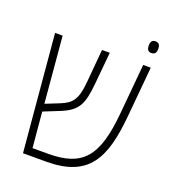

<svg xmlns="http://www.w3.org/2000/svg" viewBox="-131 -809 810 907"><g transform="rotate(20 274.5 -355.5)"><path d="M495 -652C515 -652 520 -665 520 -682C520 -698 515 -711 495 -711C478 -711 472 -698 472 -682C472 -664 478 -652 495 -652ZM88 0H204C418 0 474 -115 494 -335L517 -586H479L456 -335C436 -111 373 -38 200 -38H122L106 -216L183 -247C270 -281 286 -321 296 -426L311 -586H272L257 -417C249 -330 228 -304 173 -282L103 -254L74 -586H36Z"/></g></svg>

Font: Noto Sans Hebrew Condensed ExtraLight
Style: Regular
Weight: 200
Width: 3
Designer: Monotype Design Team
Foundry: Monotype Imaging Inc.
Version: Version 2.004